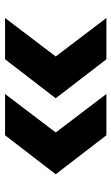

<svg xmlns="http://www.w3.org/2000/svg" viewBox="139 -648 440 758"><g transform="rotate(-90 359.0 -269.0)"><path d="M367 -69 215 -269 367 -469H204L50 -269L204 -69ZM667 -69 515 -269 667 -469H504L350 -269L504 -69Z"/></g></svg>

Font: Plus Jakarta Sans ExtraBold
Style: Regular
Weight: 800
Designer: Gumpita Rahayu
Foundry: Tokotype
Version: Version 2.071;gftools[0.9.30]